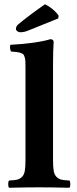

<svg xmlns="http://www.w3.org/2000/svg" viewBox="-20 -883 365 905"><path d="M191.9 -862.8Q210.9 -854 229.2 -838.6Q247.6 -823.2 256.8 -808.1L253.9 -795.9L109.9 -737.8Q92.8 -731 75.2 -731Q68.4 -731 61.8 -735.6Q55.2 -740.2 55.2 -746.1Q55.2 -758.8 64.9 -767.1Q111.3 -806.6 191.9 -862.8ZM100.1 -127V-564.9Q100.1 -584 99.6 -594.2Q99.1 -604.5 96.2 -613.8Q93.3 -623 90.1 -626.7Q86.9 -630.4 77.4 -633.5Q67.9 -636.7 59.3 -637.7Q50.8 -638.7 32.2 -640.1Q24.4 -653.8 28.8 -671.9Q82 -674.3 135.5 -681.6Q189 -689 216.8 -698.2Q232.9 -698.2 232.9 -685.1Q230 -647.9 230 -583V-127Q230 -95.2 233.2 -77.4Q236.3 -59.6 246.1 -49.6Q255.9 -39.6 268.8 -36.4Q281.7 -33.2 307.1 -32.2Q311.5 -27.8 311.5 -15.1Q311.5 -2.4 307.1 2Q221.2 0 165 0Q106.9 0 22.9 2Q18.6 -2.4 18.6 -15.1Q18.6 -27.8 22.9 -32.2Q48.3 -33.2 61.3 -36.4Q74.2 -39.6 84 -49.6Q93.8 -59.6 96.9 -77.4Q100.1 -95.2 100.1 -127Z"/></svg>

Font: Linux Libertine G
Style: Bold
Weight: 700
Designer: Philipp H. Poll
Foundry: Philipp H. Poll
Version: Version 5.0.3